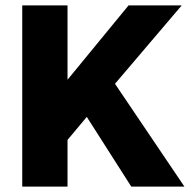

<svg xmlns="http://www.w3.org/2000/svg" viewBox="-20 -688 708 708"><path d="M660 0 404 -379 650 -668H454L229 -394V-668H62V0H229V-172L300 -257L464 0Z"/></svg>

Font: Gantari ExtraBold
Style: Regular
Weight: 800
Designer: Anugrah Pasau
Foundry: Lafontype
Version: Version 1.000